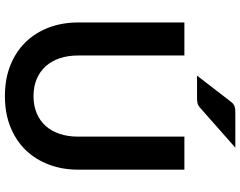

<svg xmlns="http://www.w3.org/2000/svg" viewBox="-118 -852 978 782"><g transform="rotate(90 371.0 -461.0)"><path d="M71.5 0ZM371.5 -108.5Q410.5 -108.5 441.2 -121.5Q472 -134.5 493 -158Q514 -181.5 525.2 -215Q536.5 -248.5 536.5 -290V-723H671V-290Q671 -225.5 650.2 -170.8Q629.5 -116 590.8 -76.2Q552 -36.5 496.5 -14.2Q441 8 371.5 8Q301.5 8 246 -14.2Q190.5 -36.5 151.8 -76.2Q113 -116 92.2 -170.8Q71.5 -225.5 71.5 -290V-723H206V-290.5Q206 -249 217.2 -215.5Q228.5 -182 249.8 -158.2Q271 -134.5 301.8 -121.5Q332.5 -108.5 371.5 -108.5ZM581.5 -930.5 419.5 -787.5Q409.5 -778.5 400.5 -776.5Q391.5 -774.5 377.5 -774.5H288L392.5 -910Q397.5 -917 402.5 -921.2Q407.5 -925.5 413.5 -927.5Q419.5 -929.5 426.8 -930Q434 -930.5 444 -930.5Z"/></g></svg>

Font: Lato
Style: Bold
Weight: 700
Designer: Lukasz Dziedzic
Foundry: tyPoland Lukasz Dziedzic
Version: Version 2.007; 2014-02-27